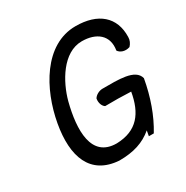

<svg xmlns="http://www.w3.org/2000/svg" viewBox="-148 -737 848 877"><g transform="rotate(-30 275.5 -298.0)"><path d="M74 -271C45 -109 87 8 234 18C310 18 365 0 411 -39L406 -11H432C474 -80 503 -162 519 -252C505 -309 413 -305 331 -305C313 -305 293 -294 285 -280C281 -258 289 -238 302 -230C350 -231 390 -230 438 -228C420 -124 372 -59 263 -56C129 -56 133 -200 167 -333C191 -423 257 -540 357 -540C433 -540 486 -500 473 -424C483 -409 506 -399 533 -408C544 -420 551 -434 551 -451C554 -555 485 -614 367 -614C201 -614 103 -433 74 -271Z"/></g></svg>

Font: Snowfall
Style: Obl
Weight: 400
Designer: Jasper
Foundry: Cannot Into Space Fonts
Version: Version 0.9